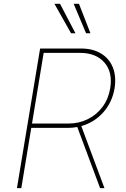

<svg xmlns="http://www.w3.org/2000/svg" viewBox="-20 -980 655 1000"><path d="M68.2 0 188.9 -727.3H402Q463.1 -727.3 505.9 -701.5Q548.7 -675.8 567.6 -629.1Q586.6 -582.4 576.7 -519.9Q563.9 -445.7 517 -393.8Q470.2 -342 403.4 -323.5L524.1 0H501.4L382.5 -318.5Q358.7 -313.9 333.8 -313.9H142.8L90.9 0ZM146.7 -336.6H336.6Q391.3 -336.6 437.3 -359.4Q483.3 -382.1 514 -423.3Q544.7 -464.5 554 -519.9Q567.8 -604 523.8 -654.3Q479.8 -704.5 397.7 -704.5H207.4ZM350.1 -806.8 263.5 -960.2H292.6L372.9 -806.8ZM428.3 -806.8 363.6 -960.2H391.3L451 -806.8Z"/></svg>

Font: Inter Thin  BETA
Style: Italic
Weight: 100
Italic angle: -9.39999°
Designer: Rasmus Andersson
Foundry: rsms
Version: Version 3.011;git-f93a4a705